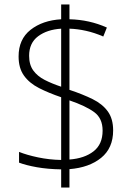

<svg xmlns="http://www.w3.org/2000/svg" viewBox="-20 -779 611 857"><path d="M253 -23Q193 -24 145 -32.5Q97 -41 65 -53V-101Q100 -87 150 -76.5Q200 -66 253 -65V-345Q197 -364 154 -386Q111 -408 87 -441.5Q63 -475 63 -527Q63 -604 116.5 -646Q170 -688 253 -693V-759H290V-693Q379 -691 457 -656L441 -616Q402 -633 363.5 -641.5Q325 -650 290 -651V-378Q350 -358 393.5 -336.5Q437 -315 461 -282Q485 -249 485 -197Q485 -118 431.5 -74.5Q378 -31 290 -24V58H253ZM253 -651Q190 -647 150 -617Q110 -587 110 -530Q110 -490 128.5 -464.5Q147 -439 179 -422.5Q211 -406 253 -392ZM290 -67Q357 -72 397.5 -103.5Q438 -135 438 -196Q438 -251 400.5 -278.5Q363 -306 290 -331Z"/></svg>

Font: Noto Kufi Arabic ExtraLight
Style: Regular
Weight: 200
Designer: Monotype Design Team, David Williams, Khaled Hosny
Foundry: Google LLC
Version: Version 2.109; ttfautohint (v1.8.4.7-5d5b)